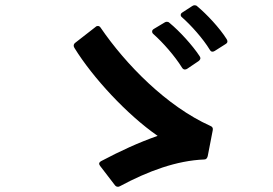

<svg xmlns="http://www.w3.org/2000/svg" viewBox="-20 -795 1040 732"><path d="M780 -605C783 -600 786 -598 790 -598C793 -598 796 -599 799 -601L840 -627C845 -630 847 -633 847 -637C847 -640 846 -643 844 -646C817 -689 768 -741 732 -771C729 -774 726 -775 722 -775C719 -775 716 -774 713 -772L676 -748C671 -745 669 -742 669 -738C669 -735 670 -732 674 -729C708 -699 754 -648 780 -605ZM674 -537C677 -532 681 -530 685 -530C688 -530 691 -531 694 -533L737 -562C741 -565 744 -569 744 -573C744 -575 743 -578 741 -581C714 -622 665 -676 626 -708C623 -711 620 -712 616 -712C613 -712 610 -711 607 -709L567 -685C562 -682 560 -679 560 -675C560 -672 561 -668 565 -665C602 -632 646 -582 674 -537ZM581 -277C507 -251 440 -220 366 -181C361 -178 358 -175 358 -171C358 -168 360 -165 362 -162L418 -89C421 -85 425 -83 429 -83C431 -83 434 -83 437 -85C545 -143 654 -183 759 -187C766 -187 770 -192 772 -200L791 -298C793 -306 790 -312 782 -315C615 -390 459 -550 364 -689C361 -694 357 -696 353 -696C350 -696 347 -695 344 -692L267 -632C263 -629 261 -625 261 -621C261 -618 262 -615 264 -612C333 -500 464 -358 581 -277Z"/></svg>

Font: LINE Seed JP App_OTF Bold
Style: Regular
Weight: 700
Designer: LINE & Fontrix & Fontworks
Version: Version 1.009